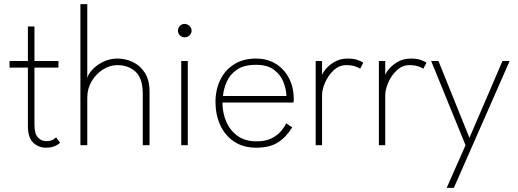

<svg xmlns="http://www.w3.org/2000/svg" viewBox="-20 -708 2524 936"><path d="M26.5 -410.5H116V-579H148V-410.5H265V-378.5H148V-101Q148 -55.5 165 -37.8Q182 -20 205 -20Q228.5 -20 240 -28Q251.5 -36 253.5 -38.5L273 -12Q270.5 -9.5 262 -3.5Q253.5 2.5 239.2 7.2Q225 12 204 12Q167.5 12 141.8 -12.8Q116 -37.5 116 -93V-378.5H26.5Z M553 -422.5Q590.5 -422.5 626.5 -406Q662.5 -389.5 685.8 -353.8Q709 -318 709 -261V0H676V-250.5Q676 -326 641 -358.2Q606 -390.5 552 -390.5Q516 -390.5 482.5 -369.5Q449 -348.5 427.2 -312.5Q405.5 -276.5 405.5 -232V0H372V-688H405.5V-326.5Q408.5 -344.5 428.8 -367Q449 -389.5 481.5 -406Q514 -422.5 553 -422.5Z M863.5 0V-410.5H895.5V0ZM880 -526Q866.5 -526 857 -535.5Q847.5 -545 847.5 -558.5Q847.5 -572.5 857.2 -582Q867 -591.5 880 -591.5Q889 -591.5 896.8 -587Q904.5 -582.5 909.2 -575.2Q914 -568 914 -558.5Q914 -545 904 -535.5Q894 -526 880 -526Z M1064.5 -208Q1064.5 -159.5 1082.5 -116.2Q1100.5 -73 1137.5 -46Q1174.5 -19 1231 -19Q1276.5 -19 1305.8 -34.5Q1335 -50 1351.8 -70.8Q1368.5 -91.5 1375 -107L1404.5 -87Q1374 -38 1333.8 -13Q1293.5 12 1229.5 12Q1165 12 1120.5 -18.2Q1076 -48.5 1053.2 -99.2Q1030.5 -150 1030.5 -210.5Q1030.5 -270.5 1053.8 -318.5Q1077 -366.5 1121.2 -394.5Q1165.5 -422.5 1228 -422.5Q1283.5 -422.5 1324.8 -396.8Q1366 -371 1389 -326.5Q1412 -282 1412 -225Q1412 -220.5 1411.8 -215.5Q1411.5 -210.5 1411 -208ZM1376.5 -240Q1375.5 -272.5 1361.8 -307.8Q1348 -343 1316 -367.5Q1284 -392 1228 -392Q1169 -392 1134.8 -368.2Q1100.5 -344.5 1085.2 -309.2Q1070 -274 1067 -240Z M1550 0H1519V-410.5H1550V-333.5H1547.5Q1549 -347 1565.2 -368Q1581.5 -389 1609.8 -405.8Q1638 -422.5 1675 -422.5Q1704 -422.5 1724 -415.5Q1744 -408.5 1751 -401.5L1735.5 -373Q1728.5 -378.5 1711 -384.5Q1693.5 -390.5 1668.5 -390.5Q1633.5 -390.5 1606.8 -365.5Q1580 -340.5 1565 -306Q1550 -271.5 1550 -243Z M1858 0H1827V-410.5H1858V-333.5H1855.5Q1857 -347 1873.2 -368Q1889.5 -389 1917.8 -405.8Q1946 -422.5 1983 -422.5Q2012 -422.5 2032 -415.5Q2052 -408.5 2059 -401.5L2043.5 -373Q2036.5 -378.5 2019 -384.5Q2001.5 -390.5 1976.5 -390.5Q1941.5 -390.5 1914.8 -365.5Q1888 -340.5 1873 -306Q1858 -271.5 1858 -243Z M2268.5 -36 2429.5 -410.5H2464.5L2192.5 208H2157.5L2249.5 0L2082 -410.5H2117.5Z"/></svg>

Font: League Spartan Extralight
Style: Regular
Weight: 200
Foundry: The League of Moveable Type
Version: Version 2.300; ttfautohint (v1.8.3)